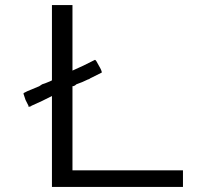

<svg xmlns="http://www.w3.org/2000/svg" viewBox="-20 -739 821 767"><path d="M187.5 -718.8H269.5V-585.9V-457L312.5 -476.6L343.8 -492.2L359.4 -500Q363.3 -500 375 -476.6Q386.7 -457 386.7 -449.2L347.7 -429.7L339.8 -425.8Q335.9 -421.9 332 -421.9Q308.6 -410.2 285.2 -402.3Q277.3 -394.5 269.5 -394.5V-58.6H710.9V7.8H187.5V-175.8V-355.5Q187.5 -355.5 148.4 -335.9L105.5 -316.4L101.6 -312.5V-316.4Q101.6 -312.5 93.8 -312.5V-316.4L82 -339.8L74.2 -363.3V-367.2L89.8 -375L136.7 -394.5L148.4 -402.3L160.2 -406.2L179.7 -414.1L187.5 -418Z"/></svg>

Font: 和音 by 宁静之雨，公众号njzyshare
Style: Regular
Weight: 400
Designer: Steve Matteson
Foundry: Ascender Corporation
Version: Version 6.00;June 8, 2018;FontCreator 11.0.0.2388 32-bit